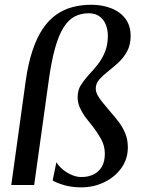

<svg xmlns="http://www.w3.org/2000/svg" viewBox="-20 -796 615 826"><path d="M90.5 -447Q101 -522 119.5 -577.5Q138 -633 163.2 -671Q188.5 -709 220.8 -732Q253 -755 291 -765.2Q329 -775.5 372.5 -775.5Q420.5 -775.5 459 -760.2Q497.5 -745 519.8 -715.2Q542 -685.5 542 -641.5Q542 -603 527 -575.5Q512 -548 489.8 -527.2Q467.5 -506.5 445 -489Q422.5 -471.5 407.2 -454.2Q392 -437 392 -415Q392 -401 399.8 -386.5Q407.5 -372 421.8 -354.8Q436 -337.5 455 -315Q474 -293.5 491 -271Q508 -248.5 519 -222Q530 -195.5 530 -162Q530 -112 502.2 -73.2Q474.5 -34.5 428.8 -12.2Q383 10 329.5 10Q289 10 256.2 0.5Q223.5 -9 206.5 -19.5L222.5 -98Q232.5 -81.5 250.2 -66.8Q268 -52 289.5 -43Q311 -34 331.5 -34.5Q360 -34.5 382.5 -45.5Q405 -56.5 418 -78.5Q431 -100.5 431 -134.5Q431 -169.5 414.2 -199Q397.5 -228.5 379 -252Q365.5 -268 350.2 -288.2Q335 -308.5 324.5 -331Q314 -353.5 314 -377Q314 -408 327.5 -429.2Q341 -450.5 360.5 -472.5Q382.5 -495.5 401.5 -520Q420.5 -544.5 432.2 -574.2Q444 -604 444 -642Q444 -667 435.5 -689.2Q427 -711.5 408.5 -725.2Q390 -739 361 -739Q328 -739 301 -724.8Q274 -710.5 253.2 -677.5Q232.5 -644.5 217 -589.2Q201.5 -534 190 -452L127 0H28.5Z"/></svg>

Font: Merriweather 72pt
Style: Italic
Weight: 400
Italic angle: -7.8°
Version: Version 2.101